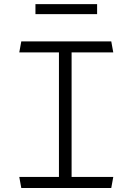

<svg xmlns="http://www.w3.org/2000/svg" viewBox="-20 -936 660 956"><path d="M86 0H534L544 -55H336.5V-675H544L534 -730H86L76 -675H273.5V-55H76ZM156.5 -865.5H463.5V-915.5H156.5Z"/></svg>

Font: Monaspace Argon ExtraLight
Style: Regular
Weight: 200
Designer: Riley Cran & the Lettermatic Team
Foundry: Lettermatic
Version: Version 1.000 (Monaspace Argon)